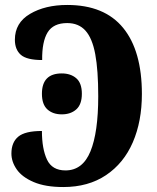

<svg xmlns="http://www.w3.org/2000/svg" viewBox="-20 -744 631 774"><path d="M26 -125Q26 -170 53.5 -193Q81 -216 149 -216Q149 -144 169.5 -100.5Q190 -57 244 -57Q313 -57 344.5 -133.5Q376 -210 376 -356Q376 -461 364 -525.5Q352 -590 324.5 -620.5Q297 -651 251 -651Q195 -651 172 -613.5Q149 -576 150 -502Q88 -502 64 -523Q40 -544 40 -584Q40 -652 101 -688Q162 -724 251 -724Q401 -724 476.5 -631.5Q552 -539 552 -365Q552 -255 515.5 -170.5Q479 -86 407.5 -38Q336 10 235 10Q163 10 116 -10Q69 -30 47.5 -61Q26 -92 26 -125ZM149 -366Q149 -448 229 -448Q265 -448 287.5 -428.5Q310 -409 310 -366Q310 -323 287.5 -303Q265 -283 229 -283Q193 -283 171 -303Q149 -323 149 -366Z"/></svg>

Font: Noto Serif CondBlack
Style: Regular
Weight: 900
Width: 3
Designer: Monotype Design Team
Foundry: Monotype Imaging Inc.
Version: Version 1.001